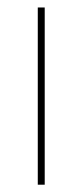

<svg xmlns="http://www.w3.org/2000/svg" viewBox="-20 -506 226 526"><path d="M83.5 0V-485.5H102.5V0Z"/></svg>

Font: Anek Latin Medium Thin
Style: Regular
Weight: 250
Version: Version 1.003